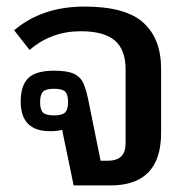

<svg xmlns="http://www.w3.org/2000/svg" viewBox="-20 -564 563 584"><path d="M169 -169Q154 -165 132 -165Q43 -165 43 -255Q43 -304 66 -326.5Q89 -349 145 -349Q185 -349 205 -339.5Q225 -330 234 -310Q243 -290 251 -248L286 -75H306Q335 -75 348.5 -88Q362 -101 362 -129V-353Q362 -413 329 -441Q296 -469 226 -469Q136 -469 70 -412L23 -472Q108 -544 237 -544Q362 -544 416 -495Q470 -446 470 -355V-160Q470 0 316 0H204ZM187 -253Q187 -277 178 -285.5Q169 -294 145 -294Q120 -294 111 -285.5Q102 -277 102 -253Q102 -230 111 -221.5Q120 -213 145 -213Q169 -213 178 -222Q187 -231 187 -253Z"/></svg>

Font: Pridi
Style: Regular
Weight: 400
Designer: Katatrad Team
Foundry: CadsonDemak
Version: Version 1.001